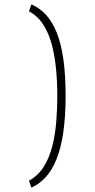

<svg xmlns="http://www.w3.org/2000/svg" viewBox="-20 -722 434 881"><path d="M124 -702Q163 -685 192 -653Q221 -621 241 -570.5Q261 -520 271 -448.5Q281 -377 281 -282Q281 -187 270.5 -115.5Q260 -44 240 6.5Q220 57 191 89.5Q162 122 124 139L113 107Q155 84 180.5 43.5Q206 3 219.5 -49.5Q233 -102 238 -161.5Q243 -221 243 -282Q243 -343 237.5 -402.5Q232 -462 218.5 -514.5Q205 -567 179.5 -607.5Q154 -648 113 -670Z"/></svg>

Font: Truculenta ExtraLight
Style: Regular
Weight: 250
Version: Version 1.002